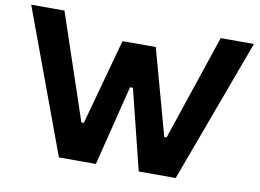

<svg xmlns="http://www.w3.org/2000/svg" viewBox="-81 -889 1368 1011"><g transform="rotate(10 603.5 -383.5)"><path d="M291 0 7.8 -766.6H185.5L375.5 -202.1H388.7L514.6 -661.1H692.4L818.8 -202.1H831.1L1021 -766.6H1198.7L915.5 0H717.8L611.3 -428.7H595.7L488.8 0Z"/></g></svg>

Font: Acari Sans Neue Black
Style: Regular
Weight: 900
Designer: Alfredo Marco Pradil
Foundry: Alfredo Marco Pradil
Version: Version 1.045;June 16, 2019;FontCreator 11.5.0.2425 64-bit; 